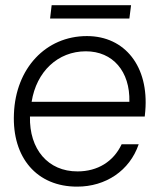

<svg xmlns="http://www.w3.org/2000/svg" viewBox="-20 -694 601 726"><path d="M272 11.7C379.4 11.7 470.2 -48.3 504.4 -148.4H439.9C409.2 -83 349.1 -45.9 273.4 -45.9C161.6 -45.4 90.3 -129.9 93.3 -253.4H527.3L529.3 -273.9C543.5 -442.4 452.6 -557.6 308.6 -557.6C152.8 -557.6 39.1 -435.1 32.7 -263.7C25.4 -97.7 119.6 12.2 272 11.7ZM99.6 -309.1C117.7 -423.3 198.7 -500 304.7 -500C406.2 -500 472.2 -424.3 469.2 -309.1ZM169.4 -624H469.2L475.6 -674.3H175.3Z"/></svg>

Font: Guggenheim Sans Display Light
Style: Italic
Weight: 300
Italic angle: -7°
Designer: Modified by Tom Baber under direction of Pentagram Design 2023
Foundry: rsms
Version: Version 1.001;Glyphs 3.1.2 (3151)